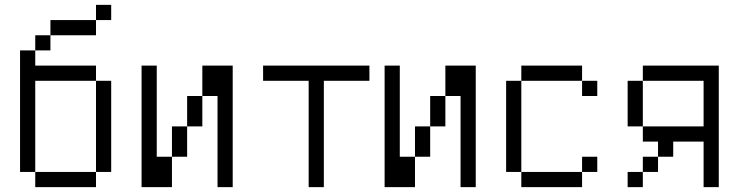

<svg xmlns="http://www.w3.org/2000/svg" viewBox="-20 -770 3040 790"><path d="M437.5 -687.5V-750H375V-687.5H187.5V-625H125V-562.5H62.5Q62.5 -562.5 62.5 -62.5H125V0H375V-62.5H125Q125 -62.5 125 -437.5H375Q375 -437.5 375 -62.5H437.5Q437.5 -62.5 437.5 -437.5H375V-500H125V-562.5H187.5V-625H375V-687.5Z M562.5 -500Q562.5 -500 562.5 0H687.5Q687.5 0 687.5 -125H625Q625 -125 625 -500ZM875 -375Q875 -375 875 0H937.5Q937.5 0 937.5 -500H812.5Q812.5 -500 812.5 -375H750Q750 -375 750 -250H687.5Q687.5 -250 687.5 -125H750Q750 -125 750 -250H812.5Q812.5 -250 812.5 -375Z M1500 -437.5V-500H1062.5V-437.5H1250V0H1312.5V-437.5Z M1562.5 -500Q1562.5 -500 1562.5 0H1687.5Q1687.5 0 1687.5 -125H1625Q1625 -125 1625 -500ZM1875 -375Q1875 -375 1875 0H1937.5Q1937.5 0 1937.5 -500H1812.5Q1812.5 -500 1812.5 -375H1750Q1750 -375 1750 -250H1687.5Q1687.5 -250 1687.5 -125H1750Q1750 -125 1750 -250H1812.5Q1812.5 -250 1812.5 -375Z M2437.5 -62.5V-125H2375V-62.5H2125V0H2375V-62.5ZM2437.5 -375V-437.5H2375V-375ZM2125 -62.5Q2125 -62.5 2125 -437.5H2062.5Q2062.5 -437.5 2062.5 -62.5ZM2125 -437.5H2375V-500H2125Z M2625 -62.5H2562.5V0H2625ZM2625 -62.5H2687.5V-125H2625ZM2875 -187.5V0H2937.5Q2937.5 0 2937.5 -500H2625V-437.5H2562.5V-250H2625V-187.5H2687.5V-125H2750V-187.5ZM2625 -250V-437.5H2875V-250Z"/></svg>

Font: CalcUnifontExMono
Style: Regular
Weight: 500
Version: Version 15.0.06